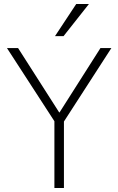

<svg xmlns="http://www.w3.org/2000/svg" viewBox="-20 -947 596 967"><path d="M254 0V-367L264 -321L15 -705H71L278 -381H280L486 -705H541L293 -321L302 -367V0ZM257 -765 364 -927H428L300 -765Z"/></svg>

Font: Nunito Sans 7pt SemiCondensed ExtraLight
Style: Regular
Weight: 250
Width: 4
Designer: Vernon Adams
Foundry: Vernon Adams
Version: Version 3.101;gftools[0.9.27]